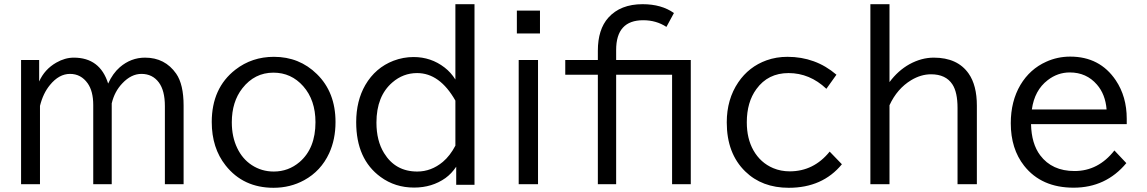

<svg xmlns="http://www.w3.org/2000/svg" viewBox="-20 -850 5448 912"><path d="M166 -564.9V-462.9Q191.9 -521 247.6 -552.7Q288.6 -576.2 330.6 -576.2Q455.1 -576.2 493.7 -453.1Q515.6 -501.5 549.3 -530.8Q602.1 -576.2 668.9 -576.2Q763.7 -576.2 816.9 -500Q852.1 -449.2 852.1 -348.1V24.9H763.2V-346.2Q763.2 -419.9 734.4 -458.5Q704.1 -499 651.9 -499Q603.5 -499 561.5 -454.6Q523.9 -415.5 510.7 -358.9V24.9H422.9V-351.1Q422.9 -416.5 396.5 -454.1Q364.7 -499 312.5 -499Q260.3 -499 217.3 -446.3Q184.6 -406.7 169.9 -347.2V24.9H80.1V-564.9Z M1281.2 -580.1Q1401.9 -580.1 1485.4 -498Q1573.7 -411.6 1573.7 -270.5Q1573.7 -188 1543.5 -122.1Q1504.4 -37.6 1424.8 5.9Q1358.9 42 1279.3 42Q1135.7 42 1051.8 -64Q985.8 -147 985.8 -270.5Q985.8 -431.6 1098.1 -519Q1176.8 -580.1 1281.2 -580.1ZM1278.8 -504.9Q1189.5 -504.9 1131.3 -430.7Q1081.1 -366.7 1081.1 -269Q1081.1 -199.7 1106.9 -146.5Q1131.3 -95.2 1175.8 -65.9Q1222.7 -35.2 1280.3 -35.2Q1350.1 -35.2 1403.3 -80.6Q1478.5 -145.5 1478.5 -269.5Q1478.5 -374.5 1420.4 -440.4Q1363.3 -504.9 1278.8 -504.9Z M2143.1 -830.1H2233.9V27.8H2147V-58.1Q2125 -25.4 2096.2 -4.4Q2032.2 41 1946.8 41Q1856.9 41 1788.1 -9.3Q1671.9 -93.8 1671.9 -269.5Q1671.9 -371.1 1715.3 -446.3Q1763.2 -528.3 1849.1 -561.5Q1895.5 -579.1 1944.3 -579.1Q2027.3 -579.1 2091.8 -529.3Q2122.1 -505.9 2143.1 -472.2ZM2143.1 -372.1Q2068.8 -502.9 1961.4 -502.9Q1895 -502.9 1843.8 -458.5Q1768.1 -393.6 1768.1 -267.6Q1768.1 -181.6 1804.2 -123Q1857.9 -35.2 1961.9 -35.2Q2028.3 -35.2 2083.5 -81.1Q2117.7 -109.9 2143.1 -158.2Z M2435.1 -799.8H2544.9V-690.9H2435.1ZM2443.8 -564.9H2535.6V24.9H2443.8Z M2819.8 -564.9V-608.9Q2819.8 -710.4 2869.6 -766.1Q2927.2 -830.1 3032.2 -830.1Q3122.1 -830.1 3181.2 -788.1L3145.5 -722.2Q3097.2 -753.9 3035.2 -753.9Q2906.7 -753.9 2906.7 -612.8V-564.9H3261.2V24.9H3172.4V-495.1H2906.7V24.9H2819.8V-495.1H2665V-564.9Z M3979 -69.8Q3887.2 42 3726.6 42Q3599.6 42 3520 -35.6Q3432.1 -121.1 3432.1 -268.6Q3432.1 -378.4 3486.8 -459Q3537.1 -533.2 3621.1 -563.5Q3667.5 -580.1 3720.2 -580.1Q3854 -580.1 3953.1 -495.1L3905.3 -428.2Q3826.2 -502.9 3725.6 -502.9Q3627.9 -502.9 3572.8 -426.8Q3527.3 -364.7 3527.3 -269Q3527.3 -191.9 3558.6 -136.2Q3592.3 -76.7 3652.8 -51.3Q3689 -36.1 3731 -36.1Q3845.2 -36.1 3920.9 -129.9Z M4114.3 -830.1H4205.1V-460Q4245.6 -514.6 4299.8 -544.9Q4356.9 -576.2 4415.5 -576.2Q4528.3 -576.2 4581.1 -500.5Q4620.1 -444.8 4620.1 -348.1V24.9H4528.3V-336.9Q4528.3 -412.1 4503.9 -449.2Q4472.7 -497.1 4402.3 -497.1Q4354.5 -497.1 4308.1 -469.2Q4241.2 -428.7 4205.1 -350.1V24.9H4114.3Z M5332 -260.3H4877.4Q4879.4 -167.5 4920.9 -112.3Q4977.1 -37.6 5084 -37.6Q5196.8 -37.6 5273.4 -135.3L5330.1 -75.2Q5232.9 41.5 5079.6 41.5Q4926.8 41.5 4844.7 -62.5Q4781.2 -143.1 4781.2 -264.6Q4781.2 -369.1 4827.1 -446.8Q4872.1 -522 4949.2 -556.6Q5002.9 -581.1 5063.5 -581.1Q5204.1 -581.1 5279.8 -468.8Q5332 -391.1 5332 -286.1ZM5236.3 -330.1Q5230.5 -402.3 5190.4 -448.2Q5140.6 -505.9 5061.5 -505.9Q5003.9 -505.9 4956.5 -469.2Q4894 -421.4 4881.3 -330.1Z"/></svg>

Font: FORM UDPGothic
Style: Regular
Weight: 400
Foundry: Pronama LLC
Version: Version 1.05101